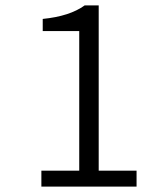

<svg xmlns="http://www.w3.org/2000/svg" viewBox="-20 -690 620 710"><path d="M138 -575H273V-59H133V0H485V-59H345V-670H293Q238 -630 138 -620Z"/></svg>

Font: Glegoo
Style: Regular
Weight: 400
Version: Version 2.0.1; ttfautohint (v0.9) -r 48 -G 60